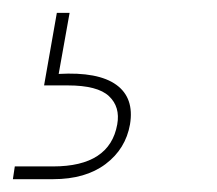

<svg xmlns="http://www.w3.org/2000/svg" viewBox="-72 -27 340 301"><path d="M37.1 -6.8 20 88.9Q82 85.4 110.4 106Q138.7 126.5 131.8 168Q125 206.5 93.5 230.2Q62 253.9 11.2 253.9H-51.8L-48.8 233.9H11.2Q100.1 233.9 111.8 168Q116.7 140.6 98.9 123.8Q81.1 106.9 34.2 106.9H-2.9L17.1 -6.8Z"/></svg>

Font: SVN-Poppins Thin
Style: Italic
Weight: 100
Italic angle: -10°
Designer: Ninad Kale (Devanagari), Jonny Pinhorn (Latin)
Foundry: Indian Type Foundry
Version: Version 3.002 2017